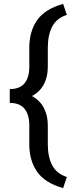

<svg xmlns="http://www.w3.org/2000/svg" viewBox="-20 -800 382 998"><path d="M308.1 177.7Q212.9 150.9 172.6 92.3Q132.3 33.7 132.3 -49.3V-149.4Q132.3 -204.1 107.4 -234.6Q82.5 -265.1 30.8 -265.1V-336.9Q82.5 -336.9 107.4 -366.9Q132.3 -397 132.3 -452.1V-552.7Q132.3 -636.2 172.6 -694.6Q212.9 -752.9 308.1 -779.8L327.6 -722.7Q273.9 -705.6 251.2 -661.4Q228.5 -617.2 228.5 -552.7V-452.1Q228.5 -400.9 208 -361.8Q187.5 -322.8 146 -300.8Q187.5 -278.3 208 -239Q228.5 -199.7 228.5 -149.4V-49.3Q228.5 15.1 251.2 58.8Q273.9 102.5 327.6 120.1Z"/></svg>

Font: Hanuman
Style: Regular
Weight: 400
Designer: Danh Hong
Foundry: Danh Hong
Version: Version 9.000